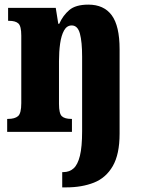

<svg xmlns="http://www.w3.org/2000/svg" viewBox="-20 -570 616 830"><path d="M249 240V174H254Q280 174 298 158Q316 142 325.5 103.5Q335 65 335 -3V-325Q335 -389 325.5 -424.5Q316 -460 290 -460Q269 -460 257 -438.5Q245 -417 240 -382Q235 -347 235 -306V-121Q235 -79 247.5 -67.5Q260 -56 288 -56H291V0H11V-56H15Q44 -56 58 -68Q72 -80 72 -124V-416Q72 -457 59.5 -468.5Q47 -480 19 -480H15V-536H221L232 -467H236Q252 -503 279.5 -526.5Q307 -550 362 -550Q429 -550 463 -504Q497 -458 497 -357V8Q497 97 467.5 148Q438 199 386 219.5Q334 240 267 240Z"/></svg>

Font: Noto Serif Bengali ExtraCondensed Black
Style: Regular
Weight: 900
Width: 2
Designer: Juan Bruce, Universal Thirst, Indian Type Foundry and the Monotype Design Team.
Foundry: Monotype Imaging Inc.
Version: Version 2.003; ttfautohint (v1.8.4.7-5d5b)